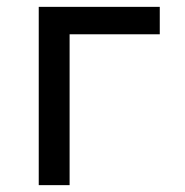

<svg xmlns="http://www.w3.org/2000/svg" viewBox="-20 -540 540 560"><path d="M93 0V-520H446V-440H183V0Z"/></svg>

Font: Iosevka Fixed Medium
Style: Regular
Weight: 500
Monospace: yes
Designer: Belleve Invis
Foundry: Belleve Invis
Version: Version 32.3.0